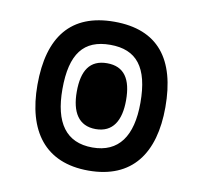

<svg xmlns="http://www.w3.org/2000/svg" viewBox="-61 -531 639 606"><g transform="rotate(10 259.0 -227.5)"><path d="M259 11C399 11 464 -80 464 -228C464 -382 399 -466 259 -466C120 -466 54 -382 54 -228C54 -80 120 11 259 11ZM259 -63C174 -63 134 -121 134 -228C134 -342 174 -392 259 -392C343 -392 384 -342 384 -228C384 -121 343 -63 259 -63ZM259 -122C314 -122 338 -163 338 -228C338 -296 314 -333 259 -333C204 -333 180 -296 180 -228C180 -163 204 -122 259 -122Z"/></g></svg>

Font: Noto Sans Thai Cond Med
Style: Regular
Weight: 500
Width: 3
Designer: Monotype Design Team
Foundry: Monotype Imaging Inc.
Version: Version 2.002